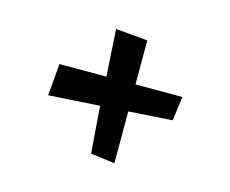

<svg xmlns="http://www.w3.org/2000/svg" viewBox="-61 -506 610 510"><g transform="rotate(15 244.0 -251.0)"><path d="M289.1 -294.9H418L409.2 -228.5L289.1 -220.7V-78.1L222.7 -86.9L212.9 -215.8L72.3 -207L80.1 -294.9H209L201.2 -423.8L289.1 -416Z"/></g></svg>

Font: Ravi Prakash
Style: Regular
Weight: 400
Designer: Appaji Ambarisha Darbha
Version: Version 1.0.4; ttfautohint (v1.2.42-39fb)